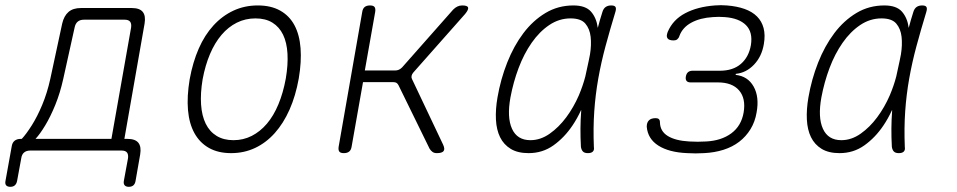

<svg xmlns="http://www.w3.org/2000/svg" viewBox="-74 -581 3694 741"><path d="M-34 140Q-45 140 -50 134.5Q-55 129 -53 118L-29 -15Q-27 -30 -18 -37.5Q-9 -45 6 -45H10Q27 -63 48.5 -97Q70 -131 89 -176.5Q108 -222 120 -276L166 -490Q173 -520 190.5 -535Q208 -550 238 -550H435Q465 -550 477 -535Q489 -520 484 -490L406 -45H418Q448 -45 460 -30Q472 -15 467 15L449 118Q447 129 440.5 134.5Q434 140 423 140Q412 140 407 134Q402 128 404 117L420 30Q422 15 416 7.5Q410 0 395 0H43Q28 0 19 7.5Q10 15 8 30L-8 117Q-10 128 -16.5 134Q-23 140 -34 140ZM432 -475Q434 -490 428 -497.5Q422 -505 407 -505H250Q235 -505 226 -497.5Q217 -490 214 -475L170 -276Q158 -222 139.5 -176.5Q121 -131 100.5 -97Q80 -63 63 -45H356Z M818 10Q768 10 732.5 -10Q697 -30 676.5 -67Q656 -104 651.5 -156.5Q647 -209 658 -275Q670 -341 693 -393.5Q716 -446 750 -483Q784 -520 827 -540Q870 -560 921 -560Q972 -560 1007.5 -540Q1043 -520 1062.5 -483.5Q1082 -447 1086 -395Q1090 -343 1079 -278Q1067 -211 1043.5 -158Q1020 -105 986.5 -67.5Q953 -30 910.5 -10Q868 10 818 10ZM827 -40Q865 -40 897.5 -56.5Q930 -73 956 -103.5Q982 -134 1000.5 -178.5Q1019 -223 1029 -278Q1038 -331 1035.5 -374Q1033 -417 1018.5 -447Q1004 -477 977.5 -493.5Q951 -510 912 -510Q873 -510 840 -493.5Q807 -477 781 -446.5Q755 -416 736.5 -372.5Q718 -329 708 -275Q699 -221 702 -177.5Q705 -134 720 -103.5Q735 -73 762 -56.5Q789 -40 827 -40Z M1253 10Q1240 10 1235.5 4Q1231 -2 1233 -15L1324 -535Q1326 -548 1333.5 -554Q1341 -560 1354 -560Q1367 -560 1371.5 -554Q1376 -548 1374 -535L1334 -309H1451Q1459 -309 1465.5 -312Q1472 -315 1478 -321L1675 -544Q1683 -552 1691.5 -556Q1700 -560 1710 -560Q1730 -560 1732.5 -552Q1735 -544 1721 -527L1521 -301Q1516 -295 1514.5 -288.5Q1513 -282 1516 -276L1636 -23Q1644 -6 1638 2Q1632 10 1612 10Q1602 10 1595.5 5.5Q1589 1 1584 -7L1464 -252Q1461 -258 1456.5 -261Q1452 -264 1444 -264H1327L1283 -15Q1281 -2 1273.5 4Q1266 10 1253 10Z M1966 10Q1924 10 1897 -6.5Q1870 -23 1856 -51.5Q1842 -80 1840 -119.5Q1838 -159 1846 -205Q1858 -275 1883.5 -339.5Q1909 -404 1946 -453Q1983 -502 2031.5 -531Q2080 -560 2139 -560Q2186 -560 2207 -536Q2228 -512 2233 -474V-473Q2241 -504 2251 -535Q2255 -548 2263.5 -554Q2272 -560 2285 -560Q2298 -560 2301.5 -554Q2305 -548 2301 -535Q2280 -466 2263 -403Q2246 -340 2235 -278Q2224 -216 2219.5 -151.5Q2215 -87 2218 -14Q2220 -2 2214 4Q2208 10 2195 10Q2182 10 2176 4Q2170 -2 2168 -14Q2164 -87 2169 -152V-157Q2154 -124 2135 -96Q2104 -50 2062 -20Q2020 10 1966 10ZM1973 -40Q2012 -40 2047.5 -65Q2083 -90 2111.5 -128.5Q2140 -167 2160 -213Q2176 -251 2185 -286Q2191 -316 2198 -346Q2200 -358 2203 -371Q2209 -408 2205.5 -439Q2202 -470 2185 -490Q2168 -510 2128 -510Q2084 -510 2046 -484.5Q2008 -459 1978 -416Q1948 -373 1927.5 -318.5Q1907 -264 1896 -205Q1882 -128 1902 -84Q1922 -40 1973 -40Z M2503 -458Q2523 -505 2570.5 -530Q2618 -555 2685 -560Q2696 -561 2708 -561Q2720 -561 2731 -560Q2770 -557 2799.5 -546.5Q2829 -536 2847.5 -517.5Q2866 -499 2873 -472.5Q2880 -446 2874 -411Q2866 -363 2836 -331.5Q2806 -300 2766 -296L2765 -292Q2812 -287 2834.5 -247Q2857 -207 2846 -147Q2840 -111 2822.5 -82.5Q2805 -54 2779 -34Q2753 -14 2718.5 -3Q2684 8 2643 10Q2627 11 2610.5 11Q2594 11 2578 10Q2508 7 2467 -19Q2426 -45 2422 -92Q2422 -100 2424 -106Q2426 -112 2430.5 -116.5Q2435 -121 2441.5 -123Q2448 -125 2457 -125Q2461 -125 2464 -124Q2467 -123 2469 -121Q2471 -119 2472 -116Q2473 -113 2473 -108Q2474 -74 2503.5 -56Q2533 -38 2586 -35Q2602 -34 2618.5 -34Q2635 -34 2651 -35Q2710 -38 2748.5 -66.5Q2787 -95 2796 -147Q2805 -201 2778.5 -232Q2752 -263 2696 -263H2591Q2580 -263 2575.5 -269Q2571 -275 2573 -286Q2575 -297 2581.5 -302.5Q2588 -308 2599 -308H2704Q2755 -308 2785.5 -334.5Q2816 -361 2824 -407Q2832 -457 2805 -484Q2778 -511 2723 -515Q2712 -516 2700 -516Q2688 -516 2677 -515Q2628 -512 2594 -493.5Q2560 -475 2548 -442Q2547 -438 2544.5 -434.5Q2542 -431 2539.5 -429Q2537 -427 2533.5 -426Q2530 -425 2526 -425Q2517 -425 2511 -427Q2505 -429 2502 -433.5Q2499 -438 2499.5 -444Q2500 -450 2503 -458Z M3166 10Q3124 10 3097 -6.5Q3070 -23 3056 -51.5Q3042 -80 3040 -119.5Q3038 -159 3046 -205Q3058 -275 3083.5 -339.5Q3109 -404 3146 -453Q3183 -502 3231.5 -531Q3280 -560 3339 -560Q3386 -560 3407 -536Q3428 -512 3433 -474V-473Q3441 -504 3451 -535Q3455 -548 3463.5 -554Q3472 -560 3485 -560Q3498 -560 3501.5 -554Q3505 -548 3501 -535Q3480 -466 3463 -403Q3446 -340 3435 -278Q3424 -216 3419.5 -151.5Q3415 -87 3418 -14Q3420 -2 3414 4Q3408 10 3395 10Q3382 10 3376 4Q3370 -2 3368 -14Q3364 -87 3369 -152V-157Q3354 -124 3335 -96Q3304 -50 3262 -20Q3220 10 3166 10ZM3173 -40Q3212 -40 3247.5 -65Q3283 -90 3311.5 -128.5Q3340 -167 3360 -213Q3376 -251 3385 -286Q3391 -316 3398 -346Q3400 -358 3403 -371Q3409 -408 3405.5 -439Q3402 -470 3385 -490Q3368 -510 3328 -510Q3284 -510 3246 -484.5Q3208 -459 3178 -416Q3148 -373 3127.5 -318.5Q3107 -264 3096 -205Q3082 -128 3102 -84Q3122 -40 3173 -40Z"/></svg>

Font: Maple Mono Thin
Style: Italic
Weight: 250
Italic angle: -10°
Monospace: yes
Designer: subframe7536
Version: Version 7.000